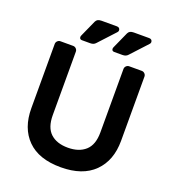

<svg xmlns="http://www.w3.org/2000/svg" viewBox="-160 -1021 1038 1152"><g transform="rotate(20 359.5 -445.0)"><path d="M73 0ZM646 -673V-263Q646 -137 572 -63.5Q498 10 359 10Q219 10 146 -63Q73 -136 73 -263V-673Q73 -684 81 -692Q89 -700 100 -700H181Q192 -700 200 -692Q208 -684 208 -673V-268Q208 -189 248 -152Q288 -115 359 -115Q430 -115 471 -152Q512 -189 512 -268V-673Q512 -684 520 -692Q528 -700 539 -700H619Q630 -700 638 -692Q646 -684 646 -673ZM290 -900H388Q397 -900 402.5 -895Q408 -890 408 -881Q408 -874 402 -868L306 -764Q294 -750 272 -750H219Q203 -750 203 -766Q203 -771 208 -781L253 -881Q258 -891 266.5 -895.5Q275 -900 290 -900ZM496 -900H594Q603 -900 608.5 -895Q614 -890 614 -881Q614 -874 608 -868L512 -764Q500 -750 478 -750H425Q409 -750 409 -766Q409 -771 414 -781L459 -881Q464 -891 472.5 -895.5Q481 -900 496 -900Z"/></g></svg>

Font: Hezaedrus Medium
Style: Regular
Weight: 500
Designer: Hubert & Fischer
Foundry: Hubert & Fischer
Version: Version 1.10;September 3, 2019;FontCreator 11.5.0.2425 64-bi